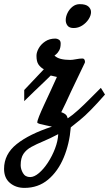

<svg xmlns="http://www.w3.org/2000/svg" viewBox="-66 -645 527 926"><path d="M51.8 261.2Q10.3 261.2 -18.1 237.3Q-46.4 213.4 -46.4 169.4Q-46.4 98.6 14.4 50Q75.2 1.5 184.6 -34.2Q172.9 -37.1 156 -40.3Q139.2 -43.5 126.5 -47.1Q113.8 -50.8 113.8 -54.2Q113.8 -62.5 123 -85.4Q132.3 -108.4 147 -140.1Q161.6 -171.9 178 -206.8Q194.3 -241.7 208.5 -273.9L178.7 -280.8Q167 -269 145.3 -248.3Q123.5 -227.5 98.4 -203.6Q73.2 -179.7 50.8 -157.2V-210.9L145.5 -311Q129.9 -319.3 119.9 -333.5Q109.9 -347.7 109.9 -376Q109.9 -392.6 120.6 -411.9Q131.3 -431.2 151.9 -445.1Q172.4 -459 201.7 -459Q209 -459 217.8 -453.9Q226.6 -448.7 226.6 -435.1Q226.6 -414.1 219.2 -401.4Q211.9 -388.7 204.3 -382.8Q196.8 -377 196.8 -377Q208 -365.7 227.5 -360.8Q247.1 -356 272.5 -356Q283.2 -356 300.8 -359.4Q318.4 -362.8 330.6 -362.8Q338.4 -362.8 341.1 -357.7Q343.8 -352.5 343.8 -348.1Q343.8 -342.8 342.8 -341.8L276.9 -204.1Q263.2 -172.9 250.5 -147Q237.8 -121.1 229.5 -104Q252.4 -95.7 256.6 -85Q260.7 -74.2 260.7 -74.2Q283.2 -88.9 312 -115Q340.8 -141.1 369.4 -170.2Q397.9 -199.2 420.4 -221.2L440.4 -189Q364.7 -102.5 320.1 -66.7Q275.4 -30.8 275.4 -30.8Q269 48.8 241.2 115.2Q213.4 181.6 165.8 221.4Q118.2 261.2 51.8 261.2ZM79.6 209Q99.1 209 122.1 189.5Q145 169.9 165.5 138.4Q186 106.9 199.7 70.8Q213.4 34.7 214.8 2Q175.3 22.9 142.3 36.6Q109.4 50.3 85 63.7Q60.5 77.1 47.1 97.2Q33.7 117.2 33.7 151.9Q33.7 170.4 44.7 189.7Q55.7 209 79.6 209ZM289.1 -509.8Q268.6 -509.8 259.8 -521.2Q251 -532.7 251 -547.9Q251 -564.5 259.5 -582.3Q268.1 -600.1 283.4 -612.5Q298.8 -625 318.8 -625Q347.7 -625 360.4 -613.5Q373 -602.1 373 -586.9Q373 -570.3 361.3 -552.2Q349.6 -534.2 330.6 -522Q311.5 -509.8 289.1 -509.8Z"/></svg>

Font: Norican
Style: Regular
Weight: 400
Designer: Vernon Adams
Foundry: Vernon Adams
Version: Version 1.100; ttfautohint (v1.8.4.7-5d5b);gftools[0.9.33]